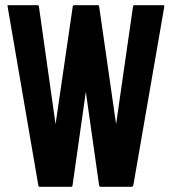

<svg xmlns="http://www.w3.org/2000/svg" viewBox="-20 -716 669 736"><path d="M132 0Q128 0 127 -5L9 -692Q8 -696 12 -696H124Q128 -696 129 -692L193 -240L259 -692Q260 -696 265 -696H355Q359 -696 360 -692L425 -240L490 -692Q491 -696 495 -696H606Q611 -696 610 -692L491 -5Q490 -3 488 -1.5Q486 0 486 0H365Q362 0 360 -5L309 -364L258 -5Q257 0 253 0Z"/></svg>

Font: Staatliches
Style: Regular
Weight: 400
Designer: Brian LaRossa & Erica Carras
Foundry: Type Brut Foundry
Version: Version 1.000; ttfautohint (v1.8.2) -l 8 -r 50 -G 200 -x 14 